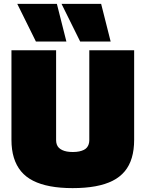

<svg xmlns="http://www.w3.org/2000/svg" viewBox="-20 -959 750 989"><path d="M39 -239V-700H269V-237Q269 -225 272.5 -215Q276 -205 283 -198Q290 -191 300.5 -186Q311 -181 324.5 -178.5Q338 -176 355 -176Q374 -176 388 -179Q402 -182 412 -187Q422 -192 428 -199.5Q434 -207 437 -216.5Q440 -226 440 -237V-700H671V-239Q671 -187 659 -146.5Q647 -106 622.5 -76.5Q598 -47 560.5 -28Q523 -9 471.5 0.5Q420 10 354 10Q290 10 239 0.5Q188 -9 150.5 -28Q113 -47 88.5 -76.5Q64 -106 51.5 -146.5Q39 -187 39 -239ZM393 -745 297 -939H501L550 -745ZM165 -745 69 -939H273L322 -745Z"/></svg>

Font: Georama Black
Style: Regular
Weight: 900
Designer: Jean-Baptiste Levee
Foundry: Production Type
Version: Version 1.001